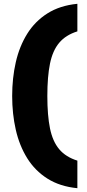

<svg xmlns="http://www.w3.org/2000/svg" viewBox="-20 -770 456 1010"><path d="M44 -265Q44 -359 63 -442.5Q82 -526 123 -592Q164 -658 229.5 -699.5Q295 -741 387 -750V-605Q326 -586 291.5 -545Q257 -504 243 -435.5Q229 -367 229 -265Q229 -163 243 -94.5Q257 -26 291.5 15Q326 56 387 75V220Q295 211 229.5 169.5Q164 128 123 62Q82 -4 63 -87.5Q44 -171 44 -265Z"/></svg>

Font: Georama Extended ExtraBold
Style: Regular
Weight: 800
Width: 7
Designer: Jean-Baptiste Levee
Foundry: Production Type
Version: Version 1.000